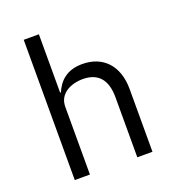

<svg xmlns="http://www.w3.org/2000/svg" viewBox="-134 -846 868 952"><g transform="rotate(-20 300.0 -370.0)"><path d="M98 0H178V-358C178 -426 242 -457 306 -457C385 -457 428 -411 428 -317V0H508V-331C508 -456 437 -528 329 -528C244 -528 204 -483 182 -432H178V-740H98Z"/></g></svg>

Font: IBM Plex Mono
Style: Regular
Weight: 400
Monospace: yes
Designer: Mike Abbink, Paul van der Laan, Pieter van Rosmalen
Foundry: Bold Monday
Version: Version 2.004